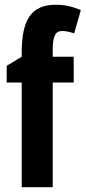

<svg xmlns="http://www.w3.org/2000/svg" viewBox="-20 -785 359 805"><path d="M289 -439V-547H201V-573C201 -633 212 -655 240 -655C257 -655 273 -651 291 -645L319 -743C278 -759 251 -765 213 -765C111 -765 71 -702 71 -564V-547L8 -509V-439H71V0H201V-439Z"/></svg>

Font: Noto Sans Arabic UI XCn
Style: Bold
Weight: 700
Width: 2
Designer: Monotype Design Team, Nadine Chahine and Nizar Qandah
Foundry: Monotype Imaging Inc.
Version: Version 2.010